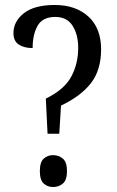

<svg xmlns="http://www.w3.org/2000/svg" viewBox="-20 -744 471 771"><path d="M164 -348Q238 -384 266 -436Q294 -488 294 -552Q294 -605 271.5 -640.5Q249 -676 202 -676Q151 -676 131 -640.5Q111 -605 111 -551Q77 -551 55.5 -565Q34 -579 34 -611Q34 -658 76 -691Q118 -724 200 -724Q284 -724 335 -677.5Q386 -631 386 -546Q386 -463 345.5 -410.5Q305 -358 225 -320L218 -207H171ZM193 7Q171 7 155.5 -7Q140 -21 140 -57Q140 -93 155.5 -107Q171 -121 193 -121Q216 -121 232.5 -107Q249 -93 249 -57Q249 -21 232.5 -7Q216 7 193 7Z"/></svg>

Font: Noto Serif Ethiopic Condensed
Style: Regular
Weight: 400
Width: 3
Designer: Monotype Design Team
Foundry: Monotype Imaging Inc.
Version: Version 2.102; ttfautohint (v1.8.4.7-5d5b)